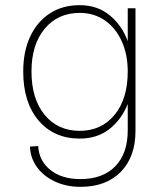

<svg xmlns="http://www.w3.org/2000/svg" viewBox="-20 -562 640 744"><path d="M292 162Q237 162 193 141.5Q149 121 123.5 86Q98 51 96 6L128 4Q131 61 175 96.5Q219 132 292 132Q378 132 426.5 82.5Q475 33 475 -57V-159Q451 -99 404 -62Q357 -25 289 -25Q189 -25 129.5 -95Q70 -165 70 -285Q70 -363 97 -420.5Q124 -478 173 -510Q222 -542 289 -542Q358 -542 406 -502Q454 -462 475 -402V-530H505V-55Q505 46 448 104Q391 162 292 162ZM289 -55Q373 -55 424 -117Q475 -179 475 -285Q475 -350 452 -401.5Q429 -453 387 -482.5Q345 -512 289 -512Q204 -512 153 -450.5Q102 -389 102 -285Q102 -179 153 -117Q204 -55 289 -55Z"/></svg>

Font: Geist Mono Thin
Style: Regular
Weight: 100
Monospace: yes
Designer: Basement.studio, Andrés Briganti, Mateo Zaragoza
Foundry: Basement.studio, Vercel, Andrés Briganti, Guido Ferreyra, Mateo Zaragoza
Version: Version 1.500; ttfautohint (v1.8.4.7-5d5b)